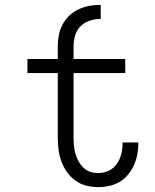

<svg xmlns="http://www.w3.org/2000/svg" viewBox="-20 -763 640 791"><path d="M384 8Q359 8 334.5 1.5Q310 -5 290 -19.5Q270 -34 255.5 -55Q241 -76 232.5 -99.5Q224 -123 221 -148Q218 -173 218 -198V-462H93V-520H218V-572Q218 -595 222.5 -618.5Q227 -642 238 -662.5Q249 -683 266 -699Q283 -715 304.5 -725Q326 -735 349 -739Q372 -743 395 -743V-685Q373 -685 350.5 -678Q328 -671 312 -655Q296 -639 289.5 -617Q283 -595 283 -572V-520H496V-462H283V-198Q283 -181 284.5 -164Q286 -147 290.5 -131Q295 -115 303 -100Q311 -85 323 -73Q335 -61 351 -55.5Q367 -50 384 -50Q407 -50 427.5 -59.5Q448 -69 461 -87.5Q474 -106 479.5 -128Q485 -150 485 -173V-176H550V-171Q550 -148 545.5 -125.5Q541 -103 531.5 -82Q522 -61 507 -43Q492 -25 472.5 -13.5Q453 -2 430 3Q407 8 384 8Z"/></svg>

Font: Iosevka Light Extended
Style: Regular
Weight: 300
Width: 7
Monospace: yes
Designer: Belleve Invis
Foundry: Belleve Invis
Version: Version 32.5.0; ttfautohint (v1.8.4)